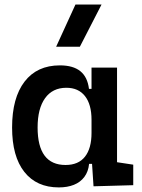

<svg xmlns="http://www.w3.org/2000/svg" viewBox="-20 -815 626 845"><path d="M238.8 9.8Q141.1 9.8 87.2 -58.3Q33.2 -126.5 33.2 -253.9Q33.2 -384.3 88.1 -455.8Q143.1 -527.3 243.7 -527.3Q301.8 -527.3 333.5 -501.7Q365.2 -476.1 371.6 -423.8H413.1L382.8 -287.6Q382.8 -355.5 354 -392.1Q325.2 -428.7 272 -428.7Q211.4 -428.7 178.5 -383.1Q145.5 -337.4 145.5 -253.9Q145.5 -88.9 268.6 -88.9Q325.2 -88.9 354 -125.5Q382.8 -162.1 382.8 -230V-256.3L418 -93.8H372.1Q368.7 -59.6 351.3 -36.4Q334 -13.2 305.4 -1.7Q276.9 9.8 238.8 9.8ZM391.6 4.9 382.8 -128.9V-243.7L495.1 -223.1V-101.1L566.4 -90.3V0ZM382.8 -166V-517.6H495.1V-186.5ZM227.1 -609.4 312 -794.9H426.8L331.5 -609.4Z"/></svg>

Font: Cascadia Code Medium
Style: Regular
Weight: 500
Monospace: yes
Designer: Aaron Bell
Foundry: Saja Typeworks
Version: Version 2407.024